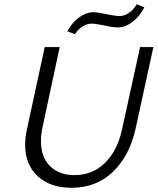

<svg xmlns="http://www.w3.org/2000/svg" viewBox="-20 -881 747 910"><path d="M99 -196Q99 -227 107 -265L192 -658H263L182 -280Q174 -242 174 -213Q174 -136 217.5 -93.5Q261 -51 333 -51Q418 -51 477 -108.5Q536 -166 558 -266L644 -658H707L622 -268Q593 -141 514.5 -66Q436 9 319 9Q218 9 158.5 -46Q99 -101 99 -196ZM422 -823Q444 -823 484 -814Q490 -813 510.5 -809Q531 -805 547 -805Q570 -805 592 -820.5Q614 -836 628 -861L664 -846Q641 -802 607 -776.5Q573 -751 538 -751Q515 -751 471 -761Q431 -769 414 -769Q392 -769 370.5 -755Q349 -741 335 -719L299 -733Q321 -774 355 -798.5Q389 -823 422 -823Z"/></svg>

Font: LXGW Bright GB
Style: Italic
Weight: 400
Italic angle: -12°
Designer: Christian Thalmann (Catharsis Fonts)
Foundry: LXGW / Christian Thalmann (Catharsis Fonts) / Fontworks Inc.
Version: Version 5.510